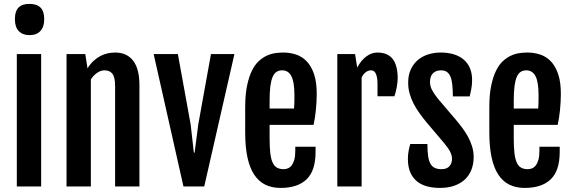

<svg xmlns="http://www.w3.org/2000/svg" viewBox="-20 -947 2909 975"><path d="M129.4 -768.6C153.8 -768.6 172.4 -775.6 185.3 -789.8C198.2 -804 204.6 -823.7 204.6 -849.1C204.6 -876.5 198.2 -896.3 185.5 -908.7C172.9 -921.1 154.3 -927.2 129.9 -927.2C118.2 -927.2 107.7 -925.9 98.6 -923.1C89.5 -920.3 81.8 -915.9 75.4 -909.9C69.1 -903.9 64.2 -895.9 60.8 -886C57.4 -876.1 55.7 -863.8 55.7 -849.1C55.7 -822.8 62.3 -802.7 75.4 -789.1C88.6 -775.4 106.6 -768.6 129.4 -768.6ZM65.4 -672.4V0H189V-672.4Z M317.9 -672.4V0H441.4V-543.9C450.8 -558.3 461.7 -569.5 473.9 -577.6C486.1 -585.8 498.4 -589.8 510.7 -589.8C528.3 -589.8 541.7 -584.1 550.8 -572.5C559.9 -561 564.5 -540.4 564.5 -510.7V0H688V-515.1C688 -570.1 677.3 -611.4 656 -638.9C634.7 -666.4 604.3 -680.2 564.9 -680.2C552.6 -680.2 540.1 -678.9 527.6 -676.3C515.1 -673.7 502.8 -669.3 490.7 -663.1C478.7 -656.9 467 -648.7 455.8 -638.4C444.6 -628.2 434.1 -615.4 424.3 -600.1V-600.6L413.1 -672.4Z M760.3 -672.4 911.6 0H1017.1L1170.4 -672.4H1051.3L986.8 -314.9L968.3 -171.9H964.4L948.2 -314.9L883.3 -672.4Z M1404.8 7.3C1462.4 7.3 1506.4 -7.2 1536.9 -36.4C1567.3 -65.5 1582.5 -112 1582.5 -175.8V-201.7H1479.5V-180.7C1479.5 -163.1 1477.9 -148.4 1474.6 -136.5C1471.4 -124.6 1467 -115.1 1461.7 -107.9C1456.3 -100.7 1450 -95.6 1442.9 -92.5C1435.7 -89.4 1428.4 -87.9 1420.9 -87.9C1406.9 -87.9 1395.3 -90.6 1386 -95.9C1376.7 -101.3 1369.4 -110.1 1364 -122.3C1358.6 -134.5 1354.8 -150.6 1352.5 -170.7C1350.3 -190.7 1349.1 -215.3 1349.1 -244.6V-313H1572.3C1574.5 -323.7 1576.7 -335.4 1578.9 -348.1C1581 -360.8 1582.7 -373.9 1584 -387.5C1585.3 -401 1586.3 -414.7 1587.2 -428.7C1588 -442.7 1588.4 -456.5 1588.4 -470.2C1588.4 -510.6 1583.7 -544.3 1574.5 -571.3C1565.2 -598.3 1552.7 -619.9 1537.1 -636C1521.5 -652.1 1503.4 -663.5 1482.9 -670.2C1462.4 -676.8 1441.1 -680.2 1418.9 -680.2C1406.9 -680.2 1393.8 -679.3 1379.6 -677.5C1365.5 -675.7 1351.2 -671.6 1336.9 -665.3C1322.6 -658.9 1308.7 -649.7 1295.2 -637.7C1281.7 -625.7 1269.8 -609.3 1259.5 -588.6C1249.3 -568 1241 -542.4 1234.6 -512C1228.3 -481.5 1225.1 -445 1225.1 -402.3V-275.4C1225.1 -225.3 1229 -182.4 1236.8 -146.7C1244.6 -111.1 1256.2 -81.9 1271.5 -59.1C1286.8 -36.3 1305.6 -19.5 1327.9 -8.8C1350.2 2 1375.8 7.3 1404.8 7.3ZM1473.1 -396H1349.1V-437C1349.1 -466 1350.4 -490.2 1353 -509.8C1355.6 -529.3 1359.5 -545 1364.7 -556.9C1370 -568.8 1376.6 -577.2 1384.8 -582.3C1392.9 -587.3 1402.3 -589.8 1413.1 -589.8C1433.6 -589.8 1449.1 -580.1 1459.5 -560.5C1469.9 -541 1475.1 -509.1 1475.1 -464.8V-448.5C1475.1 -442.1 1475 -435.7 1474.9 -429.2C1474.7 -422.7 1474.4 -416.4 1474.1 -410.4C1473.8 -404.4 1473.5 -399.6 1473.1 -396Z M1692.9 -672.4V0H1816.4V-553.7C1821.9 -565.1 1828.9 -574 1837.2 -580.3C1845.5 -586.7 1854.5 -589.8 1864.3 -589.8C1868.8 -589.8 1873 -588.8 1877 -586.7C1880.9 -584.6 1884.3 -580.8 1887.2 -575.4C1890.1 -570.1 1892.5 -563 1894.3 -554.2C1896.1 -545.4 1897 -534.2 1897 -520.5V-458H1982.9C1985.2 -464.8 1987.4 -472.4 1989.5 -480.7C1991.6 -489 1993.4 -497.3 1994.9 -505.6C1996.3 -513.9 1997.5 -521.9 1998.3 -529.5C1999.1 -537.2 1999.5 -543.8 1999.5 -549.3C1999.5 -592.9 1991 -625.7 1974.1 -647.5C1957.2 -669.3 1931 -680.2 1895.5 -680.2C1877 -680.2 1858.8 -673.8 1841.1 -661.1C1823.3 -648.4 1807.6 -629.4 1793.9 -604L1783.2 -672.4Z M2051.3 -140.6C2051.3 -113 2055.5 -89.7 2064 -70.8C2072.4 -51.9 2084 -36.7 2098.6 -25.1C2113.3 -13.6 2130.5 -5.3 2150.4 -0.2C2170.2 4.8 2191.4 7.3 2213.9 7.3C2241.2 7.3 2265.5 3.6 2286.9 -3.9C2308.2 -11.4 2326.2 -22 2340.8 -35.6C2355.5 -49.3 2366.5 -65.8 2374 -85.2C2381.5 -104.6 2385.3 -126.1 2385.3 -149.9C2385.3 -169.4 2382.3 -188.2 2376.5 -206.1C2370.6 -224 2363.4 -240.5 2355 -255.6C2346.5 -270.8 2337.6 -284.6 2328.1 -297.1L2303.2 -329.1L2204.6 -444.8C2192.2 -460.4 2182.3 -474.9 2174.8 -488.3C2167.3 -501.6 2163.6 -516.1 2163.6 -531.7C2163.6 -538.9 2164.5 -545.9 2166.3 -552.7C2168.1 -559.6 2171.1 -565.8 2175.5 -571.3C2179.9 -576.8 2185.7 -581.3 2192.9 -584.7C2200 -588.1 2209 -589.8 2219.7 -589.8C2232.1 -589.8 2242.1 -587.1 2249.8 -581.5C2257.4 -576 2263.4 -567.8 2267.8 -556.9C2272.2 -546 2275.2 -532.2 2276.9 -515.6C2278.5 -499 2279.5 -479.7 2279.8 -457.5H2365.2C2367.8 -467.9 2370.5 -480.5 2373.3 -495.1C2376.1 -509.8 2377.4 -524.9 2377.4 -540.5C2377.4 -563.6 2373.7 -583.9 2366.2 -601.3C2358.7 -618.7 2348 -633.3 2334 -645C2320 -656.7 2303.2 -665.5 2283.7 -671.4C2264.2 -677.2 2242.2 -680.2 2217.8 -680.2C2195.6 -680.2 2174.6 -677.1 2154.8 -670.9C2134.9 -664.7 2117.4 -655.3 2102.3 -642.6C2087.2 -629.9 2075.1 -613.9 2066.2 -594.7C2057.2 -575.5 2052.7 -552.9 2052.7 -526.9C2052.7 -507.3 2055.3 -488.8 2060.3 -471.2C2065.3 -453.6 2072 -436.8 2080.3 -420.7C2088.6 -404.5 2098.2 -388.9 2109.1 -373.8C2120 -358.6 2131.3 -343.8 2143.1 -329.1L2233.4 -222.7L2251 -200.2C2256.2 -193.4 2260.6 -186.6 2264.2 -179.9C2267.7 -173.3 2270.5 -166.7 2272.5 -160.2C2274.4 -153.6 2275.4 -146.8 2275.4 -139.6C2275.4 -126 2271.2 -113.9 2262.7 -103.5C2254.2 -93.1 2240.7 -87.9 2222.2 -87.9C2208.8 -87.9 2197.5 -90 2188.2 -94.2C2179 -98.5 2171.5 -105.5 2166 -115.2C2160.5 -125 2156.5 -138.1 2154.1 -154.5C2151.6 -171 2150.4 -191.4 2150.4 -215.8H2063.5C2060.9 -207.7 2058.2 -196.8 2055.4 -183.1C2052.7 -169.4 2051.3 -155.3 2051.3 -140.6Z M2644.5 7.3C2702.1 7.3 2746.2 -7.2 2776.6 -36.4C2807 -65.5 2822.3 -112 2822.3 -175.8V-201.7H2719.2V-180.7C2719.2 -163.1 2717.6 -148.4 2714.4 -136.5C2711.1 -124.6 2706.8 -115.1 2701.4 -107.9C2696 -100.7 2689.8 -95.6 2682.6 -92.5C2675.5 -89.4 2668.1 -87.9 2660.6 -87.9C2646.6 -87.9 2635 -90.6 2625.7 -95.9C2616.5 -101.3 2609.1 -110.1 2603.8 -122.3C2598.4 -134.5 2594.6 -150.6 2592.3 -170.7C2590 -190.7 2588.9 -215.3 2588.9 -244.6V-313H2812C2814.3 -323.7 2816.5 -335.4 2818.6 -348.1C2820.7 -360.8 2822.4 -373.9 2823.7 -387.5C2825 -401 2826.1 -414.7 2826.9 -428.7C2827.7 -442.7 2828.1 -456.5 2828.1 -470.2C2828.1 -510.6 2823.5 -544.3 2814.2 -571.3C2804.9 -598.3 2792.5 -619.9 2776.9 -636C2761.2 -652.1 2743.2 -663.5 2722.7 -670.2C2702.1 -676.8 2680.8 -680.2 2658.7 -680.2C2646.6 -680.2 2633.5 -679.3 2619.4 -677.5C2605.2 -675.7 2591 -671.6 2576.7 -665.3C2562.3 -658.9 2548.4 -649.7 2534.9 -637.7C2521.4 -625.7 2509.5 -609.3 2499.3 -588.6C2489 -568 2480.7 -542.4 2474.4 -512C2468 -481.5 2464.8 -445 2464.8 -402.3V-275.4C2464.8 -225.3 2468.8 -182.4 2476.6 -146.7C2484.4 -111.1 2495.9 -81.9 2511.2 -59.1C2526.5 -36.3 2545.3 -19.5 2567.6 -8.8C2589.9 2 2615.6 7.3 2644.5 7.3ZM2712.9 -396H2588.9V-437C2588.9 -466 2590.2 -490.2 2592.8 -509.8C2595.4 -529.3 2599.3 -545 2604.5 -556.9C2609.7 -568.8 2616.4 -577.2 2624.5 -582.3C2632.6 -587.3 2642.1 -589.8 2652.8 -589.8C2673.3 -589.8 2688.8 -580.1 2699.2 -560.5C2709.6 -541 2714.8 -509.1 2714.8 -464.8V-448.5C2714.8 -442.1 2714.8 -435.7 2714.6 -429.2C2714.4 -422.7 2714.2 -416.4 2713.9 -410.4C2713.5 -404.4 2713.2 -399.6 2712.9 -396Z"/></svg>

Font: Fjalla One
Style: Regular
Weight: 400
Designer: Irina Smirnova
Foundry: Irina Smirnova
Version: Version 1.001